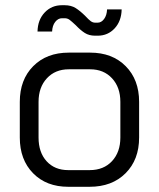

<svg xmlns="http://www.w3.org/2000/svg" viewBox="-20 -709 610 737"><path d="M56 -181V-318Q56 -403 107.5 -455Q159 -507 244 -507H326Q411 -507 462.5 -455Q514 -403 514 -318V-181Q514 -96 462 -44Q410 8 324 8H242Q158 8 107 -44Q56 -96 56 -181ZM324 -56Q378 -56 410 -90.5Q442 -125 442 -181V-318Q442 -374 410 -408.5Q378 -443 326 -443H244Q192 -443 160 -408.5Q128 -374 128 -318V-181Q128 -124 159 -90Q190 -56 242 -56ZM271 -612Q255 -627 247 -633Q239 -639 228 -639H218Q203 -639 192 -625Q181 -611 180 -588H124Q125 -633 151.5 -661Q178 -689 218 -689H228Q253 -689 270.5 -678Q288 -667 308 -647Q320 -634 328 -628Q336 -622 345 -622H355Q369 -622 379.5 -636Q390 -650 391 -673H447Q446 -628 420 -600Q394 -572 355 -572H345Q322 -572 305.5 -582.5Q289 -593 271 -612Z"/></svg>

Font: Bai Jamjuree
Style: Regular
Weight: 400
Designer: Katatrad Aksorn Co.,Ltd.
Foundry: Cadson Demak Co.,Ltd.
Version: Version 1.000; ttfautohint (v1.6)